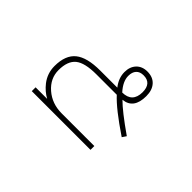

<svg xmlns="http://www.w3.org/2000/svg" viewBox="-107 -823 1215 1215"><g transform="rotate(-45 500.0 -216.0)"><path d="M632.8 -113.3Q633.8 -24.4 724.6 -23.4Q805.7 -23.4 805.7 -94.7Q805.7 -127 787.1 -144Q768.6 -161.1 734.4 -161.1Q685.5 -161.1 632.8 -113.3ZM601.6 -80.1Q550.8 -30.3 458 102.5L430.7 84Q533.2 -68.4 598.6 -127.9V-310.5Q598.6 -414.1 564 -456.5Q529.3 -499 448.2 -499Q374 -499 321.3 -438.5Q268.6 -377.9 268.6 -291V1H234.4V-524.4H268.6V-420.9Q292 -463.9 333 -496.1Q383.8 -535.2 448.2 -535.2Q545.9 -535.2 589.4 -481.4Q632.8 -427.7 632.8 -310.5V-157.2Q680.7 -195.3 734.4 -195.3Q782.2 -195.3 811 -168Q839.8 -140.6 839.8 -94.7Q839.8 -44.9 809.1 -17.1Q778.3 10.7 724.6 10.7Q610.4 10.7 601.6 -80.1Z"/></g></svg>

Font: Gen Shin Gothic Monospace ExtraLight
Style: Regular
Weight: 200
Designer: [Source Han Sans]
Ryoko NISHIZUKA  (kana & ideographs); Paul D. Hunt (Latin, Greek & Cyrillic); Wenlong ZHANG  (bopomofo
Version: Version 1.002.20150607